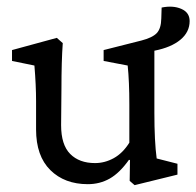

<svg xmlns="http://www.w3.org/2000/svg" viewBox="-20 -538 582 569"><path d="M378.9 10.7 364.3 -2 365.2 -63.5 362.3 -64.5Q334.5 -25.4 305.2 -8.8Q275.9 7.8 240.2 7.8Q171.4 7.8 129.2 -33.9Q86.9 -75.7 86.9 -154.3V-238.3Q86.9 -285.2 82 -343.8L15.6 -357.4V-389.6L148.4 -425.8L166 -410.2Q162.1 -356.9 162.1 -274.4L161.1 -167Q161.1 -108.9 188 -81.8Q214.8 -54.7 261.7 -54.7Q290.5 -54.7 317.1 -69.3Q343.8 -84 363.3 -115.2V-228.5Q363.3 -296.4 358.4 -343.8L287.1 -357.4V-389.6L399.4 -418Q431.6 -426.3 444.6 -439.9Q457.5 -453.6 458 -483.4L459 -515.6Q492.7 -522.5 517.3 -511.7Q542 -501 542 -475.6Q542 -442.9 514.6 -420.2Q487.3 -397.5 437.5 -387.7V-204.1Q437.5 -118.7 444.3 -68.4L505.9 -52.7V-20.5Z"/></svg>

Font: Crimson Pro
Style: Regular
Weight: 400
Designer: Jacques Le Bailly
Foundry: Baron von Fonthausen
Version: Version 1.003